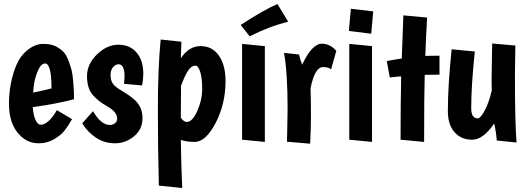

<svg xmlns="http://www.w3.org/2000/svg" viewBox="-20 -697 2644 962"><path d="M184 -72Q222 -72 265 -145L341 -100Q322 -67 304.5 -44Q287 -21 252 0Q217 21 174 21Q111 21 68 -32.5Q25 -86 25 -177Q25 -281 62 -371Q82 -418 119.5 -447.5Q157 -477 196.5 -477Q236 -477 260 -464.5Q284 -452 298.5 -436.5Q313 -421 324 -391Q335 -361 339.5 -342Q344 -323 347 -287Q351 -239 351 -200Q271 -178 144 -160Q147 -120 158 -96Q169 -72 184 -72ZM206 -379Q184 -379 166.5 -335Q149 -291 146 -233Q199 -244 238 -254Q238 -379 206 -379Z M604 -315Q604 -375 574 -375Q559 -375 546.5 -360.5Q534 -346 534 -321.5Q534 -297 543.5 -281Q553 -265 578.5 -249.5Q604 -234 618.5 -224.5Q633 -215 653 -198Q694 -162 694 -105.5Q694 -49 651.5 -14Q609 21 556 21Q503 21 460.5 -7.5Q418 -36 392 -79L446 -140Q486 -71 530 -71Q545 -71 556 -79.5Q567 -88 567 -103Q567 -135 521 -162Q472 -189 444 -222Q416 -255 416 -315.5Q416 -376 466 -424.5Q516 -473 573.5 -473Q631 -473 664.5 -433.5Q698 -394 698 -327Q698 -300 692 -269L601 -277Q604 -300 604 -315Z M886 -405Q926 -466 985 -466Q1044 -466 1077 -418Q1110 -370 1110 -292Q1110 -176 1060.5 -81Q1011 14 955 14Q915 14 886 4Q888 142 893 245L776 233Q771 53 771 -149.5Q771 -352 785 -499L889 -488ZM916 -86Q944 -86 968.5 -141Q993 -196 993 -251.5Q993 -307 983 -337.5Q973 -368 960 -368Q938 -368 921.5 -342Q905 -316 887 -267Q886 -215 886 -107Q901 -86 916 -86Z M1193 -477 1307 -466V14L1193 3ZM1231 -515 1186 -572Q1299 -646 1370 -677L1424 -588Q1329 -565 1231 -515Z M1599 -361Q1557 -361 1536 -255Q1538 -185 1538 -121Q1538 -57 1534 23L1418 13Q1421 -134 1421 -149Q1421 -334 1403 -432L1478 -424Q1485 -395 1494 -373Q1543 -478 1593 -478Q1634 -478 1665 -442L1639 -350Q1623 -361 1599 -361Z M1730 -477 1844 -466V14L1730 3ZM1738 -653 1850 -640 1840 -528 1728 -542Z M2182 -418V-323Q2134 -323 2108 -322Q2105 -222 2105 14L1987 3Q1987 -172 1990 -314Q1975 -314 1933 -309L1918 -391Q1942 -396 1993 -404Q1995 -478 2001 -620L2120 -609Q2114 -510 2111 -417Q2136 -418 2182 -418Z M2562 -469 2560 -311Q2560 -88 2568 17L2469 7Q2466 -35 2456 -78Q2401 3 2345.5 3Q2290 3 2257 -35Q2224 -73 2224 -140Q2224 -270 2243 -450L2359 -439Q2341 -268 2341 -155Q2341 -104 2373 -104Q2388 -104 2409.5 -145Q2431 -186 2444 -244Q2443 -266 2443 -296Q2443 -326 2446 -479Z"/></svg>

Font: Boogaloo
Style: Regular
Weight: 400
Designer: John Vargas Beltran
Foundry: John Vargas Beltran
Version: Version 1.002